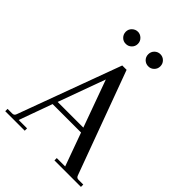

<svg xmlns="http://www.w3.org/2000/svg" viewBox="-243 -936 1051 1051"><g transform="rotate(45 283.0 -410.5)"><path d="M256.8 -512.2 157.2 -238.8H356ZM576.2 0H371.1V-18.1H436L366.2 -210.9H146L76.2 -18.1H141.1V0H-9.8V-18.1H26.9Q41 -18.1 45.9 -32.2L266.1 -629.9H299.8L520 -32.2Q524.9 -18.1 539.1 -18.1H576.2ZM336.9 -807.6Q351.1 -821.3 370.1 -821.3Q389.6 -821.3 403.3 -807.6Q417 -793.9 417 -773.9Q417 -753.9 402.8 -740.2Q388.7 -726.6 370.1 -727.1Q351.6 -726.6 336.9 -740.2Q323.2 -753.9 323.2 -773.9Q323.2 -793.9 336.9 -807.6ZM148.9 -773.9Q148.9 -793.9 163.1 -807.6Q177.7 -821.3 196.3 -821.3Q214.8 -821.3 229 -807.6Q243.2 -793.9 243.2 -773.9Q243.2 -753.9 229 -740.2Q214.8 -726.6 195.8 -727.1Q176.8 -726.6 163.1 -740.2Q149.4 -753.9 148.9 -773.9Z"/></g></svg>

Font: Arapey-Regular
Style: Regular
Weight: 400
Designer: Eduardo Rodriguez Tunni
Foundry: Eduardo Rodriguez Tunni
Version: Version 1.002